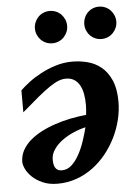

<svg xmlns="http://www.w3.org/2000/svg" viewBox="-53 -764 586 817"><g transform="rotate(-5 240.0 -355.5)"><path d="M298.8 -216.8Q272.9 -210.9 246.1 -199.2Q219.2 -187.5 197.5 -171.4Q175.8 -155.3 161.9 -135Q147.9 -114.7 147.9 -91.8Q147.9 -83 149.2 -74.5Q150.4 -65.9 154.1 -58.8Q157.7 -51.8 164.8 -47.4Q171.9 -43 183.1 -43Q206.5 -43 224.9 -59.8Q243.2 -76.7 257.3 -102.5Q271.5 -128.4 281.7 -158.9Q292 -189.5 298.8 -216.8ZM448.2 -313Q448.2 -274.9 438.7 -236.1Q429.2 -197.3 411.4 -161.1Q393.6 -125 368.2 -93.5Q342.8 -62 310.8 -38.3Q278.8 -14.6 240.7 -1.2Q202.6 12.2 160.2 12.2Q123.5 12.2 96.7 0.2Q69.8 -11.7 52.2 -28.6Q34.7 -45.4 26.4 -63.2Q18.1 -81.1 18.1 -92.8Q18.1 -119.1 30 -141.6Q42 -164.1 63 -182.6Q84 -201.2 112.1 -215.8Q140.1 -230.5 172.1 -241.2Q204.1 -252 238.5 -259Q272.9 -266.1 306.2 -269Q307.1 -277.8 308.1 -289.8Q309.1 -301.8 309.1 -310.1Q309.1 -335.9 305.2 -357.9Q301.3 -379.9 292.2 -396Q283.2 -412.1 268.8 -421.1Q254.4 -430.2 233.9 -430.2Q217.8 -430.2 201.2 -423.6Q184.6 -417 162.6 -402.1Q140.6 -387.2 111.3 -363Q82 -338.9 41 -303.2V-397Q55.7 -411.6 79.1 -429.4Q102.5 -447.3 132.3 -463.1Q162.1 -479 196.3 -489.5Q230.5 -500 267.1 -500Q299.8 -500 332 -491.7Q364.3 -483.4 390.1 -462.4Q416 -441.4 432.1 -405Q448.2 -368.7 448.2 -313ZM258.8 -653.8Q258.8 -639.6 253.4 -627.2Q248 -614.7 238.8 -605.2Q229.5 -595.7 216.8 -590.3Q204.1 -585 189.9 -585Q175.8 -585 163.1 -590.3Q150.4 -595.7 141.1 -605.2Q131.8 -614.7 126.5 -627.2Q121.1 -639.6 121.1 -653.8Q121.1 -668 126.5 -680.7Q131.8 -693.4 141.1 -702.9Q150.4 -712.4 163.1 -717.8Q175.8 -723.1 189.9 -723.1Q204.1 -723.1 216.8 -717.8Q229.5 -712.4 238.8 -702.9Q248 -693.4 253.4 -680.7Q258.8 -668 258.8 -653.8ZM468.8 -653.8Q468.8 -639.6 463.4 -627.2Q458 -614.7 448.7 -605.2Q439.5 -595.7 426.8 -590.3Q414.1 -585 399.9 -585Q385.7 -585 373.3 -590.3Q360.8 -595.7 351.6 -605.2Q342.3 -614.7 337.2 -627.2Q332 -639.6 332 -653.8Q332 -668 337.2 -680.7Q342.3 -693.4 351.6 -702.9Q360.8 -712.4 373.3 -717.8Q385.7 -723.1 399.9 -723.1Q414.1 -723.1 426.8 -717.8Q439.5 -712.4 448.7 -702.9Q458 -693.4 463.4 -680.7Q468.8 -668 468.8 -653.8Z"/></g></svg>

Font: Charis SIL CyrE
Style: Bold Italic
Weight: 700
Italic angle: -11°
Foundry: SIL International
Version: Version 5.000